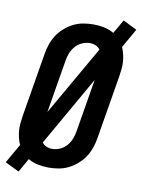

<svg xmlns="http://www.w3.org/2000/svg" viewBox="-104 -852 718 969"><g transform="rotate(10 254.5 -367.5)"><path d="M60 54 -12 19 44 -79Q37 -95 32.5 -113.5Q28 -132 26.5 -150.5Q25 -169 27 -188.5Q29 -208 32 -228L86 -552Q90 -578 98.5 -603Q107 -628 121.5 -650.5Q136 -673 157 -691.5Q178 -710 202 -722Q226 -734 252 -738.5Q278 -743 303 -743Q332 -743 359 -737.5Q386 -732 409 -718L450 -789L521 -754L465 -656Q472 -640 476.5 -621.5Q481 -603 482.5 -584.5Q484 -566 482 -546.5Q480 -527 477 -507L423 -183Q419 -157 410.5 -132Q402 -107 387.5 -84.5Q373 -62 352 -43.5Q331 -25 307 -13Q283 -1 257 3.5Q231 8 206 8Q178 8 150.5 2.5Q123 -3 100 -17ZM151 -267 355 -623Q346 -635 332 -641Q318 -647 302 -647Q282 -647 262 -638Q242 -629 228 -612.5Q214 -596 206.5 -576.5Q199 -557 196 -537ZM207 -88Q227 -88 247 -97Q267 -106 281 -122.5Q295 -139 302.5 -158.5Q310 -178 313 -198L358 -468L155 -112Q163 -100 177 -94Q191 -88 207 -88Z"/></g></svg>

Font: Iosevka SS04 Oblique
Style: Bold
Weight: 700
Italic angle: -9°
Monospace: yes
Designer: Belleve Invis
Foundry: Belleve Invis
Version: Version 19.0.0; ttfautohint (v1.8.4)